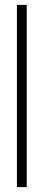

<svg xmlns="http://www.w3.org/2000/svg" viewBox="-20 -763 176 783"><path d="M49 0V-743H89V0Z"/></svg>

Font: Saira UltraCondensed ExtraLight
Style: Regular
Weight: 250
Width: 1
Designer: Hector Gatti with collaboration of the Omnibus-Type team
Foundry: Omnibus-Type
Version: Version 1.101